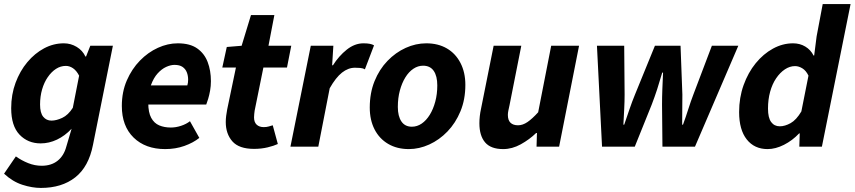

<svg xmlns="http://www.w3.org/2000/svg" viewBox="-24 -721 4202 944"><path d="M177 203Q134 203 86 187.5Q38 172 -4 133L54 48Q82 68 114.5 81Q147 94 181 94Q228 94 259 69.5Q290 45 302 0L328 -88Q295 -53 256 -34.5Q217 -16 176 -16Q113 -16 72 -59Q31 -102 31 -189Q31 -256 52.5 -314Q74 -372 110.5 -415.5Q147 -459 193 -483.5Q239 -508 290 -508Q324 -508 353 -490.5Q382 -473 396 -443H399L420 -496H531L433 -8Q412 99 346 151Q280 203 177 203ZM229 -128Q253 -128 282 -141.5Q311 -155 334 -191L365 -349Q352 -374 335 -385.5Q318 -397 300 -397Q274 -397 251.5 -382.5Q229 -368 211 -342Q193 -316 183 -281.5Q173 -247 173 -207Q173 -166 188.5 -147Q204 -128 229 -128Z M788 12Q691 12 633 -44.5Q575 -101 575 -200Q575 -269 599.5 -325.5Q624 -382 664 -423Q704 -464 752.5 -486Q801 -508 850 -508Q910 -508 945.5 -483Q981 -458 997 -416Q1013 -374 1013 -322Q1013 -298 1009 -275.5Q1005 -253 999.5 -235Q994 -217 990 -207H677L687 -301H897Q899 -308 900 -314.5Q901 -321 901 -329Q901 -349 894.5 -365.5Q888 -382 873.5 -392Q859 -402 834 -402Q815 -402 793 -392Q771 -382 751 -360Q731 -338 718 -302Q705 -266 705 -215Q705 -168 719.5 -141.5Q734 -115 759 -104.5Q784 -94 816 -94Q841 -94 866.5 -102.5Q892 -111 910 -125L956 -43Q926 -19 882.5 -3.5Q839 12 788 12Z M1225 11Q1151 11 1118.5 -26Q1086 -63 1086 -121Q1086 -136 1088 -151.5Q1090 -167 1093 -183L1136 -389H1069L1091 -490L1164 -496L1210 -647H1325L1296 -496H1408L1387 -389H1271L1228 -177Q1227 -168 1226 -160.5Q1225 -153 1225 -144Q1225 -120 1238 -108Q1251 -96 1273 -96Q1286 -96 1296.5 -99Q1307 -102 1317 -105L1342 -13Q1323 -4 1292 3.5Q1261 11 1225 11Z M1404 0 1504 -496H1615L1609 -400H1613Q1642 -446 1681 -477Q1720 -508 1763 -508Q1782 -508 1794.5 -505.5Q1807 -503 1815 -498L1770 -380Q1760 -386 1746.5 -387Q1733 -388 1721 -388Q1688 -388 1657.5 -364Q1627 -340 1597 -287L1541 0Z M1986 12Q1928 12 1884.5 -13.5Q1841 -39 1817.5 -85Q1794 -131 1794 -192Q1794 -264 1817.5 -322Q1841 -380 1881 -421.5Q1921 -463 1970.5 -485.5Q2020 -508 2072 -508Q2130 -508 2173 -483Q2216 -458 2240 -411.5Q2264 -365 2264 -304Q2264 -232 2240 -174Q2216 -116 2176 -74.5Q2136 -33 2086.5 -10.5Q2037 12 1986 12ZM2001 -98Q2027 -98 2049.5 -113.5Q2072 -129 2089 -156.5Q2106 -184 2116 -221Q2126 -258 2126 -301Q2126 -347 2108.5 -372.5Q2091 -398 2056 -398Q2031 -398 2008.5 -383Q1986 -368 1969 -340.5Q1952 -313 1942 -276Q1932 -239 1932 -195Q1932 -150 1949.5 -124Q1967 -98 2001 -98Z M2450 12Q2389 12 2361 -21Q2333 -54 2333 -115Q2333 -132 2335 -150Q2337 -168 2341 -186L2403 -496H2539L2481 -203Q2478 -189 2475.5 -177.5Q2473 -166 2473 -156Q2473 -130 2486 -117.5Q2499 -105 2523 -105Q2546 -105 2569.5 -121Q2593 -137 2622 -169L2686 -496H2823L2725 0H2614L2616 -67H2612Q2579 -35 2536.5 -11.5Q2494 12 2450 12Z M2936 0 2911 -496H3045L3047 -256Q3047 -222 3045 -184Q3043 -146 3041 -108H3045Q3058 -146 3071 -184Q3084 -222 3098 -256L3196 -496H3322L3331 -256Q3331 -222 3330.5 -184.5Q3330 -147 3330 -108H3334Q3348 -146 3360 -184Q3372 -222 3385 -256L3476 -496H3606L3393 0H3233L3231 -206Q3231 -244 3232.5 -281.5Q3234 -319 3236 -364H3232Q3219 -319 3207 -282Q3195 -245 3180 -206L3097 0Z M3750 12Q3685 12 3647.5 -35.5Q3610 -83 3610 -170Q3610 -241 3632 -302.5Q3654 -364 3691.5 -410Q3729 -456 3776.5 -482Q3824 -508 3875 -508Q3909 -508 3935.5 -492Q3962 -476 3976 -448H3979L3991 -542L4021 -701H4158L4017 0H3906L3908 -65H3905Q3872 -30 3830.5 -9Q3789 12 3750 12ZM3810 -100Q3835 -100 3863 -115.5Q3891 -131 3916 -173L3951 -349Q3939 -374 3921 -385Q3903 -396 3885 -396Q3859 -396 3835 -380Q3811 -364 3792 -336Q3773 -308 3762.5 -270Q3752 -232 3752 -187Q3752 -142 3767.5 -121Q3783 -100 3810 -100Z"/></svg>

Font: Source Sans 3
Style: Bold Italic
Weight: 700
Italic angle: -11°
Designer: Paul D. Hunt
Foundry: Adobe
Version: Version 3.052;hotconv 1.1.0;makeotfexe 2.6.0